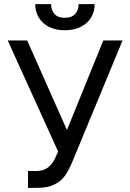

<svg xmlns="http://www.w3.org/2000/svg" viewBox="-20 -904 633 934"><path d="M116.2 -72.3H160.2Q221.7 -72.3 251 -140.6L262.7 -167L17.6 -707H112.3L305.7 -271.5L482.4 -707H576.2L331.1 -115.2Q314 -74.7 295.7 -48.8Q277.3 -22.9 244.9 -6.6Q212.4 9.8 161.1 9.8H116.2ZM294.9 -756.8Q251.5 -756.8 219 -772.9Q186.5 -789.1 168.9 -817.9Q151.4 -846.7 151.4 -883.8H228.5Q228.5 -855 244.9 -836.2Q261.2 -817.4 294.9 -817.4Q329.1 -817.4 345.7 -836.2Q362.3 -855 362.3 -883.8H440.4Q440.4 -846.7 422.6 -817.9Q404.8 -789.1 371.8 -772.9Q338.9 -756.8 294.9 -756.8Z"/></svg>

Font: Pretendard JP
Style: Regular
Weight: 400
Designer: Base glyphs from Inter by Rasmus Andersson; Hangeul glyphs from Noto Sans CJK(Source Han Sans) by Jang Soo-young and Kan
Foundry: Kil Hyung-jin
Version: Version 1.309